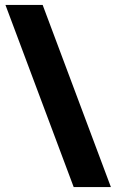

<svg xmlns="http://www.w3.org/2000/svg" viewBox="-20 -744 470 774"><path d="M152 -724 427 10H277L2 -724Z"/></svg>

Font: Noto Sans Myanmar Condensed Black
Style: Regular
Weight: 900
Width: 3
Designer: Monotype Design Team
Foundry: Monotype Imaging Inc.
Version: Version 2.107; ttfautohint (v1.8.4.7-5d5b)